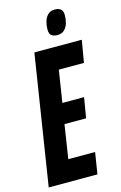

<svg xmlns="http://www.w3.org/2000/svg" viewBox="-148 -946 633 1002"><g transform="rotate(-15 168.0 -444.5)"><path d="M-15 0 95 -700H351.2L330.8 -580.2H195L168 -407.6H285.2L266.8 -298H150L121.8 -116H266.6L248.2 0ZM235.1 -756.3Q215.8 -756.3 203.9 -764.9Q191.9 -773.5 191.9 -798.1Q191.9 -818.4 197.6 -839.3Q203.3 -860.2 217.3 -874.6Q231.3 -888.9 255.5 -888.9Q275.4 -888.9 287.2 -879.8Q299 -870.7 299 -845.8Q299 -825.8 293.3 -805Q287.6 -784.3 273.6 -770.3Q259.6 -756.3 235.1 -756.3Z"/></g></svg>

Font: Georama ExtraCondensed Thin
Style: Italic
Weight: 100
Width: 2
Italic angle: -9°
Designer: Jean-Baptiste Levee
Foundry: Production Type
Version: Version 1.001